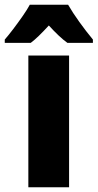

<svg xmlns="http://www.w3.org/2000/svg" viewBox="-63 -786 410 806"><path d="M227 0H56V-553H227ZM223 -766Q242 -733 270 -694Q298 -655 327 -620V-606H220Q202 -619 183 -637Q164 -655 142 -679Q119 -654 100.5 -636Q82 -618 66 -606H-43V-620Q-28 -637 -7.5 -664Q13 -691 32.5 -719Q52 -747 62 -766Z"/></svg>

Font: Noto Sans Ethiopic Condensed Black
Style: Regular
Weight: 900
Width: 3
Designer: Monotype Design Team
Foundry: Monotype Imaging Inc.
Version: Version 2.102; ttfautohint (v1.8.4.7-5d5b)